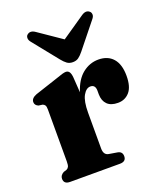

<svg xmlns="http://www.w3.org/2000/svg" viewBox="-130 -779 727 864"><g transform="rotate(-20 233.0 -347.5)"><path d="M230.5 -438.5 235.5 -364Q253 -419.5 287.2 -446.8Q321.5 -474 363 -474Q408 -474 433 -445.5Q458 -417 458 -362Q458 -310 436.5 -285.2Q415 -260.5 381 -260.5Q347 -260.5 329.8 -277.8Q312.5 -295 312 -325.5V-344.5Q311.5 -372.5 288 -372.5Q268 -372.5 253.2 -346.2Q238.5 -320 238.5 -265V-93.5Q238.5 -62.5 262 -58.5L301 -52Q324.5 -48.5 324.5 -25.5Q324.5 0 294.5 0H56Q26.5 0 26.5 -25.5Q26.5 -42 44.5 -52L59 -56.5Q66.5 -60 70 -67.2Q73.5 -74.5 73.5 -92V-340Q73.5 -354.5 69.8 -360.5Q66 -366.5 58.5 -369L40 -371.5Q23 -378.5 23 -394Q23 -412.5 49 -422.5L159.5 -459Q194.5 -472 206.5 -472Q216.5 -472 222.5 -464.5Q228.5 -457 230.5 -438.5ZM303.5 -533.5Q291.5 -518.5 280.2 -510.2Q269 -502 252.5 -502Q236 -502 224.8 -510.2Q213.5 -518.5 201.5 -533.5L105.5 -653Q96.5 -664 96.8 -673.8Q97 -683.5 103 -688.5Q119.5 -703 143 -686L252.5 -611L362 -686Q386 -703 402 -688.5Q408 -683.5 408.5 -673.8Q409 -664 399.5 -653Z"/></g></svg>

Font: Fraunces 72pt S050
Style: Bold
Weight: 700
Version: Version 1.000; ttfautohint (v1.8.3)